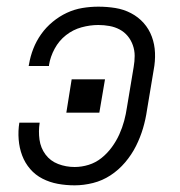

<svg xmlns="http://www.w3.org/2000/svg" viewBox="-20 -548 540 576"><path d="M204 8Q178 8 153.5 3.5Q129 -1 107.5 -12Q86 -23 70.5 -41Q55 -59 46.5 -81.5Q38 -104 36 -129.5Q34 -155 38 -180H99Q95 -154 98.5 -129Q102 -104 116.5 -84.5Q131 -65 154.5 -56Q178 -47 204 -47Q225 -47 246 -53.5Q267 -60 284.5 -74Q302 -88 315.5 -106.5Q329 -125 338 -145Q347 -165 352.5 -185.5Q358 -206 361 -227L381 -347Q384 -364 384 -380.5Q384 -397 378.5 -412.5Q373 -428 363 -440Q353 -452 339 -459.5Q325 -467 308.5 -470Q292 -473 275 -473Q250 -473 224.5 -466Q199 -459 178 -442.5Q157 -426 144 -402Q131 -378 127 -353Q127 -353 127 -352Q127 -351 127 -350H66Q66 -351 66.5 -352.5Q67 -354 67 -355Q71 -379 80 -402Q89 -425 103.5 -445.5Q118 -466 138 -482.5Q158 -499 180.5 -509.5Q203 -520 227 -524Q251 -528 275 -528Q301 -528 326 -524Q351 -520 373 -508.5Q395 -497 411 -479Q427 -461 435.5 -438Q444 -415 445 -389.5Q446 -364 441 -338L421 -218Q417 -190 409 -163Q401 -136 388 -110Q375 -84 355.5 -61Q336 -38 311.5 -22Q287 -6 259 1Q231 8 204 8ZM278 -210H179L195 -310H295Z"/></svg>

Font: Iosevka SS04 Light Oblique
Style: Regular
Weight: 300
Italic angle: -9°
Monospace: yes
Designer: Belleve Invis
Foundry: Belleve Invis
Version: Version 19.0.0; ttfautohint (v1.8.4)